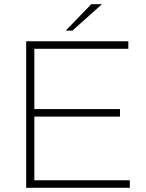

<svg xmlns="http://www.w3.org/2000/svg" viewBox="-20 -897 695 917"><path d="M105 0V-700H593V-664H144V-376H553V-340H144V-36H600V0ZM294 -751 416 -877H467L326 -751Z"/></svg>

Font: REM Medium Thin
Style: Regular
Weight: 250
Version: Version 1.005;gftools[0.9.28]